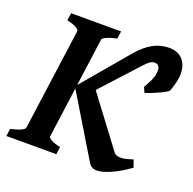

<svg xmlns="http://www.w3.org/2000/svg" viewBox="-118 -736 865 859"><g transform="rotate(20 315.0 -306.5)"><path d="M579.6 -61.5Q556.2 -44.4 533.9 -31.5Q511.7 -18.6 491.9 -10Q472.2 -1.5 456.3 2.7Q440.4 6.8 429.7 6.8Q415.5 6.8 406 2Q396.5 -2.9 387.7 -17.1L213.4 -305.2L180.7 -65.4Q179.7 -59.6 193.1 -51Q206.5 -42.5 238.8 -35.6L233.9 0H-3.9L1 -35.6Q32.7 -42.5 49.6 -50.5Q66.4 -58.6 67.4 -65.4L133.8 -549.3Q134.8 -555.2 121.1 -564Q107.4 -572.8 75.7 -579.6L80.6 -615.2H318.4L313.5 -579.6Q281.7 -572.8 264.6 -564.5Q247.6 -556.2 246.6 -549.3L215.8 -322.8L398.4 -538.6Q433.1 -579.6 469.2 -599.9Q505.4 -620.1 546.9 -620.1Q567.9 -620.1 585.4 -612.8Q603 -605.5 614.7 -590.8Q626.5 -576.2 631.3 -554.4Q636.2 -532.7 632.3 -503.4Q631.3 -497.1 629.4 -489Q627.4 -481 625 -472.4Q622.6 -463.9 619.9 -456.1Q617.2 -448.2 615.2 -442.4Q613.8 -438.5 601.3 -431.4Q588.9 -424.3 572.5 -416.7Q556.2 -409.2 539.1 -402.3Q522 -395.5 510.7 -392.6L499.5 -417.5Q504.4 -425.3 509.8 -435.1Q515.1 -444.8 519.8 -454.6Q524.4 -464.4 527.6 -473.9Q530.8 -483.4 531.7 -490.7Q535.2 -516.6 528.1 -526.1Q521 -535.6 508.8 -535.6Q496.1 -535.6 484.4 -526.9Q472.7 -518.1 461.4 -505.4L301.3 -330.1L474.6 -99.1Q481 -89.8 490.7 -86.4Q500.5 -83 512.5 -83.5Q524.4 -84 538.3 -87.6Q552.2 -91.3 566.9 -96.2Z"/></g></svg>

Font: Gentium Basic
Style: Bold Italic
Weight: 700
Italic angle: -8°
Designer: J. Victor Gaultney and Annie Olsen
Foundry: SIL International
Version: Version 1.102; 2013; Maintenance release